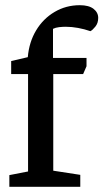

<svg xmlns="http://www.w3.org/2000/svg" viewBox="-20 -719 398 739"><path d="M16 0V-45L88 -59V-434H23V-484L87 -499Q92 -557 119 -602Q146 -647 190 -673Q234 -699 287 -699Q322 -699 340 -685Q358 -671 358 -650Q358 -630 347 -616.5Q336 -603 328 -599Q305 -607 280.5 -611.5Q256 -616 233 -616Q221 -616 207.5 -614.5Q194 -613 184 -608V-496H313V-464L300 -434H185V-62L289 -46V0Z"/></svg>

Font: Faustina Medium
Style: Regular
Weight: 500
Designer: Alfonso Garcia
Foundry: http://www.omnibus-type.com
Version: Version 1.200